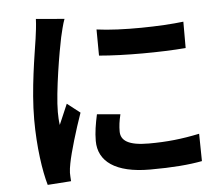

<svg xmlns="http://www.w3.org/2000/svg" viewBox="-55 -836 1077 936"><g transform="rotate(-5 483.5 -368.5)"><path d="M103 -286C103 -152 121 -31 141 37L256 29C255 15 254 -1 254 -12C254 -22 257 -44 260 -58C270 -111 302 -218 331 -300L268 -349C255 -317 239 -283 225 -249C222 -269 221 -294 221 -312C221 -411 255 -609 269 -674C273 -692 285 -743 293 -762L154 -774C153 -743 148 -705 144 -677C133 -602 103 -435 103 -286ZM393 -156C393 -56 475 6 645 6C756 6 837 -1 900 -13L898 -147C812 -129 739 -121 650 -121C550 -121 513 -147 513 -192C513 -218 516 -242 524 -275L410 -285C400 -239 393 -198 393 -156ZM444 -697 445 -569C568 -558 748 -559 869 -569V-698C763 -685 565 -680 444 -697Z"/></g></svg>

Font: GenEiGothic-pro-Regular
Style: Bold
Weight: 700
Designer: Ryoko NISHIZUKA (kana & ideographs); Paul D. Hunt (Latin, Greek & Cyrillic); Wenlong ZHANG (bopomofo); Sandoll Communica
Foundry: Adobe Systems Incorporated; o_tamon
Version: Version 1.000.140830